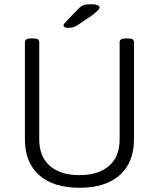

<svg xmlns="http://www.w3.org/2000/svg" viewBox="-20 -884 752 910"><path d="M356 6Q233 6 165.5 -54Q98 -114 98 -224V-684Q98 -693 105 -697.5Q112 -702 128 -702H136Q153 -702 159.5 -697.5Q166 -693 166 -684V-223Q166 -142 216 -98Q266 -54 356 -54Q447 -54 497 -98Q547 -142 547 -223V-684Q547 -693 554 -697.5Q561 -702 577 -702H585Q602 -702 608.5 -697.5Q615 -693 615 -684V-224Q615 -114 547.5 -54Q480 6 356 6ZM301 -752Q292 -752 286.5 -755Q281 -758 281 -763Q281 -767 285 -772.5Q289 -778 295 -784L350 -841Q364 -855 376 -859.5Q388 -864 412 -864Q430 -864 441 -860Q452 -856 452 -849Q452 -843 444 -834.5Q436 -826 413 -809L360 -773Q342 -760 330.5 -756Q319 -752 301 -752Z"/></svg>

Font: Asap Light
Style: Regular
Weight: 300
Designer: Pablo Cosgaya
Foundry: Omnibus-Type
Version: Version 3.001